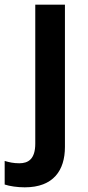

<svg xmlns="http://www.w3.org/2000/svg" viewBox="-73 -562 376 822"><path d="M33 240C156 240 205 167 205 67V-542H78V53C78 119 48 137 10 137C-15 137 -33 133 -53 127V228C-32 235 1 240 33 240Z"/></svg>

Font: Noto Sans Khmer UI SemiBold
Style: Regular
Weight: 600
Designer: Danh Hong and the Monotype Design Team
Foundry: Monotype Imaging Inc.
Version: Version 2.002